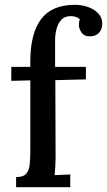

<svg xmlns="http://www.w3.org/2000/svg" viewBox="-20 -778 445 798"><path d="M106 -524Q106 -638 150.5 -698Q195 -758 291 -758Q321 -758 347 -748.5Q373 -739 389 -721.5Q405 -704 405 -680Q405 -658 392.5 -643Q380 -628 357 -627Q331 -626 319.5 -642Q308 -658 308 -674Q308 -679 308.5 -685Q309 -691 312 -697Q305 -705 294.5 -708Q284 -711 275 -711Q249 -711 235 -696Q221 -681 215 -658Q209 -635 209 -611V-500H337V-448L210 -445L211 -125Q211 -107 210 -88Q209 -69 207 -50Q223 -51 240.5 -51.5Q258 -52 272 -53V0H47V-42Q77 -42 89 -56Q101 -70 103.5 -95Q106 -120 106 -153V-444L27 -442V-500H106Z"/></svg>

Font: Lora Medium
Style: Regular
Weight: 500
Designer: Olga Karpushina, Alexei Vanyashin (Cyrillic)
Foundry: Cyreal
Version: Version 3.004